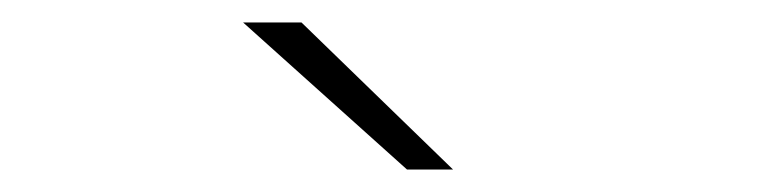

<svg xmlns="http://www.w3.org/2000/svg" viewBox="-20 -720 690 171"><path d="M342.5 -569 196.5 -700H248.5L383.5 -569Z"/></svg>

Font: Trispace Thin
Style: Regular
Weight: 100
Designer: Tyler Finck
Foundry: Etcetera Type Company
Version: Version 1.210